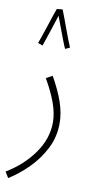

<svg xmlns="http://www.w3.org/2000/svg" viewBox="-113 -721 503 993"><g transform="rotate(10 139.0 -224.0)"><path d="M6 230 -13 199Q75 146 129.5 69Q184 -8 184 -94Q184 -141 164.5 -195Q145 -249 108 -313L141 -331Q180 -262 199.5 -205Q219 -148 219 -95Q219 -23 187.5 38.5Q156 100 107.5 148.5Q59 197 6 230ZM102 -675 132 -678Q138 -663 147.5 -638Q157 -613 167 -585Q177 -557 187 -531.5Q197 -506 204 -490L180 -479Q174 -491 162.5 -521Q151 -551 138.5 -584.5Q126 -618 117 -642Q108 -614 96.5 -578.5Q85 -543 75 -514Q65 -485 62 -476L37 -485Q41 -495 49.5 -519.5Q58 -544 68 -574.5Q78 -605 87 -632.5Q96 -660 102 -675Z"/></g></svg>

Font: Noto Sans Arabic Cond ExtLt
Style: Regular
Weight: 200
Width: 3
Designer: Monotype Design Team, Nadine Chahine, Nizar Qandah and Khaled Hosny
Foundry: Monotype Imaging Inc.
Version: Version 2.012; ttfautohint (v1.8.4.7-5d5b)